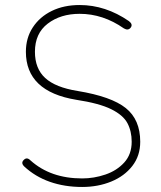

<svg xmlns="http://www.w3.org/2000/svg" viewBox="-20 -733 640 764"><path d="M307 11Q237 11 178.5 -9.5Q120 -30 76 -71Q62 -85 75 -97Q87 -109 101 -95Q181 -23 307 -23Q354 -23 399.5 -38.5Q445 -54 474.5 -86.5Q504 -119 504 -169Q504 -211 487 -243Q470 -275 422.5 -298.5Q375 -322 283 -336Q83 -369 83 -527Q83 -582 110.5 -624Q138 -666 186 -689.5Q234 -713 297 -713Q400 -713 493 -649Q510 -636 500 -623Q490 -610 473 -620Q390 -678 297 -678Q221 -678 170 -639Q119 -600 119 -527Q119 -460 160 -422.5Q201 -385 289 -371Q423 -349 480.5 -303Q538 -257 538 -169Q538 -113 506.5 -72.5Q475 -32 422.5 -10.5Q370 11 307 11Z"/></svg>

Font: Zen Maru Gothic Light
Style: Regular
Weight: 300
Designer: Yoshimichi Ohira
Foundry: Positype
Version: Version 1.001